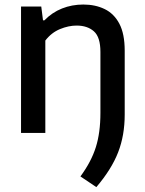

<svg xmlns="http://www.w3.org/2000/svg" viewBox="-20 -572 622 826"><path d="M394.5 233 326 187Q372.5 124 392.2 61.5Q412 -1 412 -86V-348.5Q412 -412.5 384 -437.2Q356 -462 309.5 -462Q275 -462 238 -446.8Q201 -431.5 175 -397.5V0H70.5V-544H157.5L165 -484.5H171Q204 -518.5 246.8 -535.5Q289.5 -552.5 338.5 -552.5Q390 -552.5 430.2 -533Q470.5 -513.5 493.5 -470Q516.5 -426.5 516.5 -353.5V-79Q516.5 10.5 488.2 83.2Q460 156 394.5 233Z"/></svg>

Font: Encode Sans Md
Style: Regular
Weight: 500
Designer: Multiple Designers
Foundry: Impallari Type
Version: Version 3.002; ttfautohint (v1.8.3) -l 8 -r 50 -G 200 -x 14 